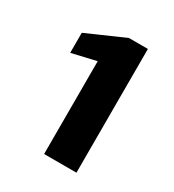

<svg xmlns="http://www.w3.org/2000/svg" viewBox="-100 -765 428 473"><g transform="rotate(30 114.0 -528.0)"><path d="M94 -352V-616L25 -600V-657L132 -704H186V-352Z"/></g></svg>

Font: DM Sans 9pt SemiBold
Style: Regular
Weight: 600
Version: Version 4.004;gftools[0.9.30]